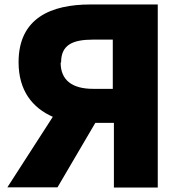

<svg xmlns="http://www.w3.org/2000/svg" viewBox="-20 -787 821 858"><path d="M13 50H237L406 -238H489V51H685V-767H384C209 -767 63 -707 63 -509C63 -382 125 -305 216 -265ZM253 -508C253 -585 302 -610 396 -610H484V-390H396C301 -390 251 -430 251 -507Z"/></svg>

Font: GenEiGothic-pro-Heavy
Style: Bold
Weight: 900
Designer: Ryoko NISHIZUKA (kana & ideographs); Paul D. Hunt (Latin, Greek & Cyrillic); Wenlong ZHANG (bopomofo); Sandoll Communica
Foundry: Adobe Systems Incorporated; o_tamon
Version: Version 1.000.140830